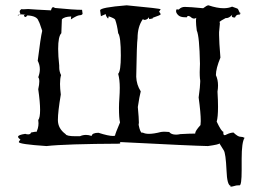

<svg xmlns="http://www.w3.org/2000/svg" viewBox="-20 -543 974 723"><path d="M849 160Q853 160 864 157Q869 155 876 155H882Q890 155 890 98V55Q890 -8 901 -24Q894 -28 886 -28H885Q876 -28 859 -44Q846 -43 834 -37Q829 -34 826 -34Q821 -34 821 -42V-47Q814 -47 796 -85Q801 -102 801 -141Q801 -165 799 -198Q801 -210 801 -221Q801 -243 793 -260Q793 -285 810 -326Q805 -386 805 -411V-422L808 -454Q808 -460 806 -460L805 -459Q812 -466 830 -475H833Q843 -475 855 -488Q853 -485 853 -482Q853 -477 865 -477Q869 -488 879 -488H880Q885 -488 885 -492Q885 -495 882 -500L883 -490Q878 -510 874 -510H876L854 -518Q840 -512 822 -512Q798 -512 765 -523Q759 -523 745 -512Q694 -517 676 -517Q670 -517 664.5 -515Q659 -513 653 -507L645 -508Q643 -505 643 -501Q643 -494 651 -486Q659 -478 677 -478H684Q685 -483 689 -483Q692 -483 697 -480Q704 -473 711 -473Q715 -473 719 -476Q718 -471 718 -463Q718 -450 721 -428Q731 -406 733 -303L732 -271Q732 -257 733 -246Q734 -243 734 -236Q734 -219 728 -176Q736 -118 736 -87L735 -72Q715 -50 715 -41V-40Q694 -40 659 -38Q650 -36 643 -36Q625 -36 617 -46L600 -47Q592 -47 586 -46Q559 -39 541 -39Q526 -39 517 -44L515 -43Q508 -43 502 -73L503 -81Q503 -97 499 -140Q505 -180 510 -199Q494 -224 493 -254Q495 -380 498 -399Q498 -443 518 -471Q521 -468 525 -468Q530 -468 537 -473Q538 -477 539 -477Q541 -477 542 -471Q556 -473 556 -475L555 -476Q585 -486 585 -489Q585 -492 579 -499L585 -508Q585 -511 457 -523Q357 -515 357 -504L360 -482L378 -490Q379 -481 387 -473Q389 -478 389 -481Q389 -484 387 -484L385 -483Q413 -474 414 -468Q421 -449 425 -418Q435 -405 435 -334Q435 -275 425 -265Q431 -243 431 -212Q431 -194 429.5 -173.5Q428 -153 428 -137Q428 -98 432 -82Q414 -40 413 -32L406 -31Q388 -31 351 -43Q327 -43 325 -31Q314 -35 304 -35Q292 -35 281 -30H265Q230 -30 227 -38Q198 -59 198 -91Q198 -122 209 -187Q206 -210 206 -227Q206 -248 210 -260Q203 -274 203 -289V-296Q199 -333 199 -359Q199 -406 211 -418L213 -470Q221 -480 248 -481L247 -470Q270 -485 279.5 -485.5Q289 -486 291 -491L289 -506Q258 -506 187 -513Q183 -516 180 -516Q175 -516 172 -504Q110 -507 86 -509L68 -508Q62 -508 62 -509Q54 -505 54 -499Q54 -496 57 -492L53 -489Q48 -483 47 -483Q47 -489 58 -489Q67 -489 83 -486L75 -487Q71 -487 70 -485Q72 -479 75 -479Q79 -479 83 -485Q120 -483 125 -464Q128 -461 139 -427Q133 -403 122 -314Q130 -299 130 -282Q130 -268 124 -252Q128 -248 128 -236Q128 -225 124 -207Q131 -158 131 -129Q131 -100 124 -91L125 -79Q125 -59 115 -42Q117 -44 117 -45Q117 -47 113 -47L97 -44Q95 -37 86 -37Q81 -37 75 -39Q48 -35 48 -28Q48 -24 57 -17Q51 -12 51 -8Q51 0 155 7Q226 -1 436 -2Q431 -2 431 -4Q431 -5 434 -8Q706 6 763 7Q806 1 806 -3L805 -5Q815 12 822.5 23Q830 34 833 99Q835 155 849 157Q847 159 847 160Z"/></svg>

Font: Xiaobo Songti 小帛宋体
Style: Regular
Weight: 400
Version: Version 1.501;March 17, 2024;FontCreator 14.0.0.2814 64-bit